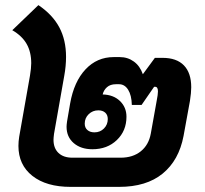

<svg xmlns="http://www.w3.org/2000/svg" viewBox="-20 -730 799 750"><path d="M727 -389Q727 -368 722 -336L697 -199Q679 -104 615.5 -52Q552 0 445 0H256Q161 0 106.5 -43Q52 -86 52 -160Q52 -177 55 -196L97 -434Q102 -464 102 -483Q102 -527 84 -558.5Q66 -590 28 -612L130 -710Q185 -673 211.5 -623.5Q238 -574 238 -508Q238 -472 231 -434L191 -207Q189 -191 189 -184Q189 -151 208.5 -132.5Q228 -114 263 -114H451Q499 -114 530 -139Q561 -164 569 -208L592 -336Q597 -361 597 -373Q597 -391 586 -391H582L533 -320H495Q494 -358 480.5 -379.5Q467 -401 445 -401H433Q411 -401 398 -389.5Q385 -378 381 -361Q423 -360 448.5 -335.5Q474 -311 474 -274Q474 -219 436.5 -183Q399 -147 341 -147Q296 -147 268 -171Q240 -195 240 -235Q240 -242 242 -256L254 -326Q269 -411 314 -459Q359 -507 424 -507H448Q479 -507 503 -489.5Q527 -472 538 -440L585 -504H615Q670 -504 698.5 -474.5Q727 -445 727 -389ZM364 -299Q342 -299 326.5 -284Q311 -269 311 -247Q311 -231 321.5 -222Q332 -213 349 -213Q371 -213 386 -228Q401 -243 401 -265Q401 -281 391 -290Q381 -299 364 -299Z"/></svg>

Font: Bai Jamjuree
Style: Bold Italic
Weight: 700
Italic angle: -10°
Designer: Katatrad Aksorn Co.,Ltd.
Foundry: Cadson Demak Co.,Ltd.
Version: Version 1.000; ttfautohint (v1.6)